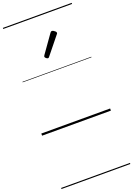

<svg xmlns="http://www.w3.org/2000/svg" viewBox="-264 -1100 1174 1691"><g transform="rotate(-20 322.5 -255.0)"><path d="M283 -623Q276 -623 266 -631Q256 -639 256 -647Q256 -649 257.5 -651.5Q259 -654 261 -659L380 -827Q383 -832 387 -834.5Q391 -837 397 -837Q403 -837 411.5 -832Q420 -827 426.5 -820.5Q433 -814 433 -808Q433 -803 432 -800.5Q431 -798 426 -793L296 -632Q290 -623 283 -623ZM0 490H645V500H0ZM0 -20H645V0H0ZM0 -505H645V-500H0ZM0 -1010H645V-1000H0Z"/></g></svg>

Font: Playwrite NG Modern Guides
Style: Regular
Weight: 400
Designer: Veronika Burian, José Scaglione
Foundry: TypeTogether
Version: Version 1.003